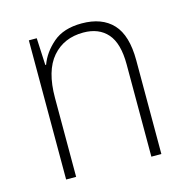

<svg xmlns="http://www.w3.org/2000/svg" viewBox="-85 -622 693 705"><g transform="rotate(-15 261.0 -269.5)"><path d="M285 -539Q362 -539 403 -495Q444 -451 444 -356V0H406V-351Q406 -431 373.5 -468Q341 -505 282 -505Q208 -505 164 -454Q120 -403 120 -300V0H82V-529H112L117 -426H120Q136 -470 176 -504.5Q216 -539 285 -539Z"/></g></svg>

Font: Noto Sans Gurmukhi SemiCondensed ExtraLight
Style: Regular
Weight: 200
Width: 4
Designer: Jelle Bosma - Monotype Design Team
Foundry: Monotype Imaging Inc.
Version: Version 2.004; ttfautohint (v1.8.4.7-5d5b)